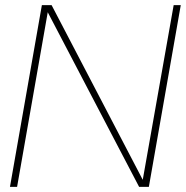

<svg xmlns="http://www.w3.org/2000/svg" viewBox="-20 -732 728 752"><path d="M563 0H524.9L167 -684.1L46.9 0H19L144 -711.9H182.1L539.1 -27.8L660.2 -711.9H688Z"/></svg>

Font: Creato Display Thin
Style: Italic
Weight: 265
Italic angle: -10°
Version: Version 1.000